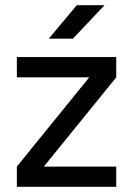

<svg xmlns="http://www.w3.org/2000/svg" viewBox="-20 -720 512 740"><path d="M168 -571H261L383 -700H276ZM45 0H428V-78H149L428 -422V-500H45V-422H324L45 -78Z"/></svg>

Font: Unageo
Style: Regular
Weight: 400
Designer: Richard Sepsi
Foundry: Richard Sepsi
Version: Version 2.000